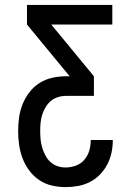

<svg xmlns="http://www.w3.org/2000/svg" viewBox="-20 -540 540 783"><path d="M247 223Q219 223 191 216.5Q163 210 139.5 194Q116 178 99 155Q82 132 72 105.5Q62 79 58 51Q54 23 54 -6Q54 -34 58 -62Q62 -90 72.5 -116Q83 -142 100.5 -164.5Q118 -187 142 -202Q166 -217 194 -223Q222 -229 250 -229H264L90 -440V-520H438V-440H189L363 -229V-149H250Q233 -149 216.5 -144Q200 -139 187.5 -128.5Q175 -118 166 -103Q157 -88 152 -72Q147 -56 145.5 -39.5Q144 -23 144 -6Q144 11 145.5 28Q147 45 152 61.5Q157 78 165 93.5Q173 109 185.5 120.5Q198 132 214 137.5Q230 143 247 143Q269 143 289.5 135.5Q310 128 324 111.5Q338 95 344 74.5Q350 54 350 32V31H440V33Q440 58 434.5 83.5Q429 109 417 131.5Q405 154 387 172.5Q369 191 346 202.5Q323 214 298 218.5Q273 223 247 223Z"/></svg>

Font: Iosevka Term Curly Medium
Style: Regular
Weight: 500
Designer: Belleve Invis
Foundry: Belleve Invis
Version: Version 32.3.0